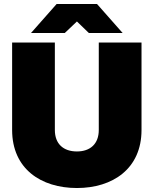

<svg xmlns="http://www.w3.org/2000/svg" viewBox="-20 -934 773 966"><path d="M367 12C547 12 692 -85 692 -280V-720H477V-280C477 -210 434 -172 367 -172C299 -172 256 -210 256 -280V-720H41V-280C41 -85 186 12 367 12ZM136 -768H306L367 -826L427 -768H597L468 -914H265Z"/></svg>

Font: Aspekta 950
Style: Regular
Weight: 950
Designer: Ivo Dolenc
Version: Version 2.000